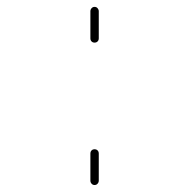

<svg xmlns="http://www.w3.org/2000/svg" viewBox="-20 -564 540 561"><path d="M244.1 -36.1V-115.2Q244.1 -121.1 247.6 -124.5Q251 -127.9 256.3 -127.9Q261.7 -127.9 265.1 -124.5Q268.6 -121.1 268.6 -115.2V-36.1Q268.6 -31.2 265.1 -27.3Q261.7 -23.4 256.3 -23.4Q251 -23.4 247.6 -27.3Q244.1 -31.2 244.1 -36.1ZM244.1 -452.1V-531.2Q244.1 -536.1 247.6 -540Q251 -543.9 256.3 -543.9Q261.7 -543.9 265.1 -540Q268.6 -536.1 268.6 -531.2V-452.1Q268.6 -446.3 265.1 -442.9Q261.7 -439.5 256.3 -439.5Q251 -439.5 247.6 -442.9Q244.1 -446.3 244.1 -452.1Z"/></svg>

Font: Rounded-X Mgen+ 1m thin
Style: Regular
Weight: 100
Designer: [Source Han Sans]
Ryoko NISHIZUKA  (kana & ideographs); Paul D. Hunt (Latin, Greek & Cyrillic); Wenlong ZHANG  (bopomofo
Version: Version 1.059.20150602